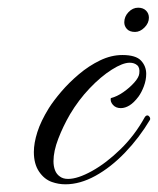

<svg xmlns="http://www.w3.org/2000/svg" viewBox="-20 -467 410 499"><path d="M150 12Q132 12 115 6Q95 -1 81.5 -21Q68 -41 68 -72Q68 -95 77 -123.5Q86 -152 107 -186Q119 -205 139 -228.5Q159 -252 185 -274Q211 -296 240 -310Q269 -324 298 -324Q333 -324 346.5 -309.5Q360 -295 360 -275Q360 -259 354 -243Q348 -227 340 -216Q328 -200 316.5 -193Q305 -186 294 -186Q281 -186 273.5 -194.5Q266 -203 268 -212Q284 -216 300.5 -227.5Q317 -239 329 -252.5Q341 -266 342 -276Q344 -291 336.5 -297.5Q329 -304 317 -304Q299 -304 270.5 -286Q242 -268 213 -237.5Q184 -207 162 -170Q144 -139 131.5 -106.5Q119 -74 119 -48Q119 -35 123 -24.5Q127 -14 136 -8Q144 -2 157 -2Q182 -2 219 -22.5Q256 -43 293 -79Q330 -115 356 -162Q359 -167 363 -167Q366 -167 368.5 -163.5Q371 -160 370 -156Q342 -109 305 -70.5Q268 -32 228 -10Q188 12 150 12ZM331 -384Q317 -384 310 -391.5Q303 -399 303 -409Q303 -424 314 -435.5Q325 -447 339 -447Q352 -447 359.5 -439.5Q367 -432 367 -421Q367 -407 355.5 -395.5Q344 -384 331 -384Z"/></svg>

Font: Fleur De Leah
Style: Regular
Weight: 400
Designer: Robert E. Leuschke
Foundry: Robert E. Leuschke
Version: Version 1.010; ttfautohint (v1.8.3)